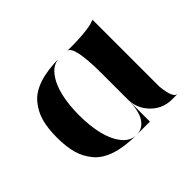

<svg xmlns="http://www.w3.org/2000/svg" viewBox="-104 -591 745 745"><g transform="rotate(-45 268.0 -218.5)"><path d="M498 0H465Q415 -1 380.5 -37Q346 -73 346 -123V-263Q346 -418 313 -421L346 -420L313 -421Q367 -420 406 -424Q445 -428 456 -433L468 -437V-70Q475 0 498 0ZM274 0Q207 0 161.5 -15Q116 -30 91.5 -59.5Q67 -89 57 -125Q47 -161 47 -211.5Q47 -262 57 -298Q67 -334 91.5 -363.5Q116 -393 161.5 -408Q207 -423 274 -423Q239 -423 215 -392.5Q191 -362 180 -315.5Q169 -269 169 -211.5Q169 -154 180 -107.5Q191 -61 215 -30.5Q239 0 274 0ZM274 0Q307 0 326.5 -30Q346 -60 346 -122V0Z"/></g></svg>

Font: Oscilla
Style: Regular
Weight: 400
Designer: Ryan Lin
Version: Version 1.0